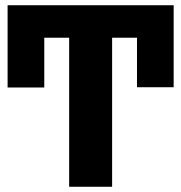

<svg xmlns="http://www.w3.org/2000/svg" viewBox="-20 -713 692 733"><path d="M9 -693H643V-380H503V-569H408V0H244V-569H149V-379H9Z"/></svg>

Font: Fira Sans
Style: Bold
Weight: 700
Designer: bBox Type GmbH & Carrois Corporate GbR & Edenspiekermann AG
Foundry: bBox Type GmbH & Carrois Corporate GbR & Edenspiekermann AG
Version: Version 4.301;PS 004.301;hotconv 1.0.88;makeotf.lib2.5.64775